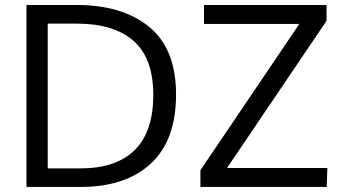

<svg xmlns="http://www.w3.org/2000/svg" viewBox="-20 -742 1352 762"><path d="M775.4 0V-66.4L1168 -647H789.6V-722.2H1275.9V-659.2L880.9 -75.2H1279.3L1276.4 0ZM299.3 0H85V-722.2H285.2Q466.3 -722.2 572.8 -634.8Q678.7 -547.4 678.7 -366.7Q678.7 -185.5 578.6 -92.8Q478.5 0 299.3 0ZM588.4 -364.3Q588.4 -510.7 510.3 -579.6Q432.1 -648.4 282.7 -648.4H169.4V-73.7H296.9Q439.5 -73.2 513.7 -145.5Q587.9 -217.8 588.4 -364.3Z"/></svg>

Font: Oxygen-Regular
Style: Regular
Weight: 400
Designer: Vernon Adams
Foundry: Vernon Adams
Version: Version Release 0.2.3 webfont; ttfautohint (v0.93.3-1d66) -l